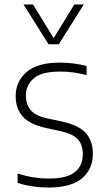

<svg xmlns="http://www.w3.org/2000/svg" viewBox="-20 -828 474 857"><path d="M198 9Q123 9 58.5 -11.5V-53Q98.5 -41 131.8 -36Q165 -31 199.5 -31Q277 -31 313.2 -59.2Q349.5 -87.5 349.5 -139Q349.5 -183.5 326.5 -207.2Q303.5 -231 250.5 -242.5L184 -257Q111 -273.5 80.5 -309Q50 -344.5 50 -399.5Q50 -463.5 98.2 -506Q146.5 -548.5 246.5 -548.5Q308.5 -548.5 366.5 -533.5V-492.5Q333 -501.5 305.5 -505Q278 -508.5 247 -508.5Q165 -508.5 130.2 -477.8Q95.5 -447 95.5 -401.5Q95.5 -362.5 116.5 -337Q137.5 -311.5 190.5 -299.5L257 -285.5Q333 -268.5 363.8 -233.5Q394.5 -198.5 394.5 -142Q394.5 -72 345.2 -31.5Q296 9 198 9ZM196.5 -630.5 85 -808H127.5L219.5 -657.5L311.5 -808H354L242.5 -630.5Z"/></svg>

Font: Encode Sans XLt
Style: Regular
Weight: 200
Designer: Multiple Designers
Foundry: Impallari Type
Version: Version 3.002; ttfautohint (v1.8.3) -l 8 -r 50 -G 200 -x 14 